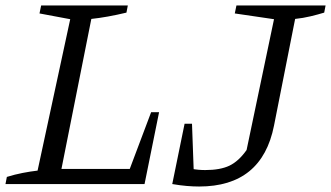

<svg xmlns="http://www.w3.org/2000/svg" viewBox="-24 -671 1207 700"><path d="M527 -262H556L503 0H-4L1 -26Q30 -35 58.5 -40.5Q87 -46 113 -49L232 -601L120 -622L126 -651H442L437 -625Q366 -608 309 -602L200 -55H449ZM604 0 628 -69Q651 -60 675 -55.5Q699 -51 724 -51Q779 -51 812.5 -67Q846 -83 875 -124L975 -601L832 -622L838 -651H1163L1158 -625Q1135 -618 1108 -611.5Q1081 -605 1052 -602L975 -213Q931 9 702 9Q681 9 657 7Q633 5 604 0ZM604 0 649 -220H676L684 0Z"/></svg>

Font: Piazzolla 24pt
Style: Italic
Weight: 400
Italic angle: -11.3°
Designer: Juan Pablo del Peral
Foundry: Huerta Tipografica
Version: Version 2.005